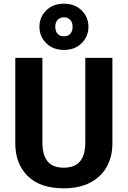

<svg xmlns="http://www.w3.org/2000/svg" viewBox="-20 -1006 694 1042"><path d="M460 -861Q460 -808 423 -771.5Q386 -735 327 -735Q268 -735 231 -771.5Q194 -808 194 -861Q194 -913 231 -949.5Q268 -986 327 -986Q386 -986 423 -949.5Q460 -913 460 -861ZM280 -861Q280 -836 292.5 -822.5Q305 -809 327 -809Q349 -809 361.5 -822.5Q374 -836 374 -861Q374 -885 361 -898.5Q348 -912 327 -912Q306 -912 293 -898.5Q280 -885 280 -861ZM590 -228Q590 -157 560 -102Q530 -47 470.5 -15.5Q411 16 326 16Q198 16 130.5 -50.5Q63 -117 63 -228V-692H210V-235Q210 -165 238 -130.5Q266 -96 326 -96Q386 -96 414.5 -130.5Q443 -165 443 -235V-692H590Z"/></svg>

Font: Wolseley Sans SemiBold
Style: Regular
Weight: 600
Designer: Carrois Corporate & Edenspiekermann AG
Foundry: Carrois Corporate GbR & Edenspiekermann AG
Version: Version 4.202